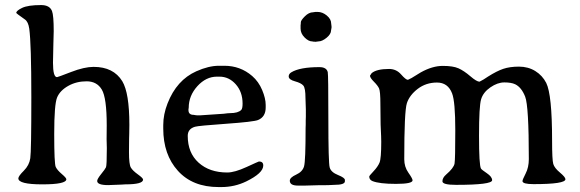

<svg xmlns="http://www.w3.org/2000/svg" viewBox="-20 -737 2314 766"><path d="M53.2 -25.4Q53.2 -34.2 75 -55.9Q96.7 -77.6 100.8 -105.5Q105 -133.3 105 -348.4Q105 -563.5 96.7 -622.6Q92.8 -649.9 79.6 -659.2Q44.9 -683.6 44.9 -685.5Q44.9 -694.3 68.4 -705.6Q91.8 -716.8 144 -716.8Q178.2 -716.8 187.5 -692.9Q194.3 -675.3 194.3 -613.3L192.9 -559.6Q191.4 -505.4 191.4 -486.8Q191.4 -429.2 207.5 -429.2Q210.4 -429.2 263.4 -449.7Q316.4 -470.2 353.5 -470.2Q432.6 -470.2 467.8 -413.1Q496.1 -366.2 496.1 -239.3L495.6 -202.6L495.1 -184.6L494.6 -129.9Q494.6 -81.1 502 -68.6Q509.3 -56.2 530 -41.3Q550.8 -26.4 550.8 -20.5Q550.8 -1.5 480.5 -1.5L463.4 -0.5L411.6 1.5Q367.7 1.5 367.7 -15.1Q367.7 -22.9 383.5 -42.5Q399.4 -62 402.8 -69.6Q406.2 -77.1 406.2 -146L405.3 -181.6L405.8 -236.8Q405.8 -347.2 386 -379.9Q366.2 -412.6 325.4 -412.6Q284.7 -412.6 252.2 -394.3Q219.7 -376 208 -348.6Q196.3 -321.3 196.3 -202.4Q196.3 -83.5 202.4 -70.8Q208.5 -58.1 226.6 -42.7Q244.6 -27.3 244.6 -22Q244.6 -1.5 148.9 -1.5Q53.2 -1.5 53.2 -25.4Z M766.6 -276.9H779.3L872.6 -283.2Q889.6 -285.6 897.5 -285.6Q929.7 -285.6 942.4 -298.3Q947.8 -303.7 947.8 -323.7Q947.8 -370.1 920.7 -400.6Q893.6 -431.2 855.5 -431.2H845.7Q801.8 -431.2 767.3 -393.1Q732.9 -355 732.9 -307.1L731.9 -300.8V-297.9Q731.9 -278.8 752.4 -278.8Q762.2 -276.9 766.6 -276.9ZM729 -194.8Q729 -127 772.5 -87.9Q815.9 -48.8 886.7 -48.8Q916 -48.8 963.9 -70.8Q1011.7 -92.8 1013.2 -92.8Q1030.3 -92.8 1030.3 -76.7Q1030.3 -46.4 962.4 -13.2Q916 9.3 863.3 9.3H852.1Q748.5 9.3 689.9 -55.4Q631.3 -120.1 631.3 -224.1V-235.4Q631.3 -236.3 631.3 -237.8Q631.3 -280.8 648.4 -324.2Q684.6 -417.5 763.2 -452.6Q812.5 -474.6 853.5 -474.6H875Q939 -474.6 986.3 -433.6Q1011.7 -411.6 1025.9 -377.9Q1040 -344.2 1040 -318.4V-308.1Q1040 -271 1009.8 -258.3Q992.2 -251 882.1 -243.2Q772 -235.4 758.3 -231.4Q729 -223.1 729 -194.8Z M1179.2 -623V-636.7Q1180.2 -640.6 1180.2 -648.2Q1180.2 -655.8 1196.3 -671.9Q1212.4 -688 1229 -688L1238.8 -689.5H1246.6Q1266.6 -689.5 1283.9 -675Q1301.3 -660.6 1301.3 -643.1L1302.7 -631.3V-627L1300.8 -615.7Q1300.8 -601.1 1283 -586.4Q1265.1 -571.8 1250.5 -571.8L1238.8 -570.3H1236.8L1234.9 -570.8H1231Q1227.1 -571.8 1225.1 -571.8Q1210.9 -571.8 1195.1 -587.6Q1179.2 -603.5 1179.2 -623ZM1168.5 3.4Q1136.2 3.4 1136.2 -16.1Q1136.2 -28.8 1161.6 -40.3Q1187 -51.8 1193.1 -73.5Q1199.2 -95.2 1199.2 -225.6L1199.7 -240.7V-255.9L1200.2 -271V-301.3L1198.7 -346.2Q1198.7 -385.3 1190.2 -395.5Q1181.6 -405.8 1156.7 -412.6Q1131.8 -419.4 1131.8 -432.1Q1131.8 -442.4 1142.6 -448.7Q1176.8 -469.2 1254.4 -469.2Q1282.7 -469.2 1287.6 -449.2Q1290 -439 1290 -263.2Q1290 -87.4 1295.4 -68.6Q1300.8 -49.8 1328.4 -38.8Q1356 -27.8 1356 -19V-13.7Q1356 0.5 1313.5 0.5Q1298.8 1.5 1292 1.5L1270 2H1248.5L1197.8 3.4Z M1783.7 -364.3Q1767.1 -407.7 1723.4 -407.7Q1679.7 -407.7 1646.7 -382.6Q1613.8 -357.4 1603.3 -325.4Q1592.8 -293.5 1592.8 -101.6Q1592.8 -71.3 1609.4 -47.9Q1626 -24.4 1626 -17.6Q1626 -3.4 1559.8 -3.4Q1493.7 -3.4 1465.8 -14.6Q1453.1 -20 1453.1 -32.7Q1453.1 -35.6 1470.2 -53.7Q1487.3 -71.8 1494.1 -88.1Q1501 -104.5 1501 -170.9L1500.5 -193.8L1498.5 -239.7Q1497.6 -269.5 1497.6 -321.3Q1497.6 -373 1492.2 -384.5Q1486.8 -396 1471.4 -411.4Q1456.1 -426.8 1456.1 -435.1L1462.9 -445.3Q1482.9 -461.9 1532.2 -461.9Q1561 -461.9 1580.1 -440.2Q1599.1 -418.5 1607.4 -418.5L1622.1 -425.8L1658.7 -448.2Q1705.1 -474.1 1746.3 -474.1Q1787.6 -474.1 1809.3 -464.4Q1831.1 -454.6 1856.4 -432.9Q1881.8 -411.1 1893.1 -411.1L1909.2 -419.9L1927.2 -431.6Q1961.9 -453.6 1988 -462.4Q2014.2 -471.2 2050.5 -471.2Q2086.9 -471.2 2115.5 -453.6Q2144 -436 2159.2 -406.2Q2182.6 -359.4 2182.6 -176.8Q2182.6 -99.1 2187.3 -83Q2191.9 -66.9 2213.9 -48.6Q2235.8 -30.3 2235.8 -22Q2235.8 -2.4 2108.4 -2.4Q2064.5 -2.4 2064.5 -14.6Q2064.5 -20 2077.1 -44.7Q2089.8 -69.3 2089.8 -102.5Q2089.8 -314 2075.2 -351.3Q2060.5 -388.7 2035.2 -400.9Q2019.5 -408.2 1992.2 -408.2Q1964.8 -408.2 1936.3 -388.4Q1907.7 -368.7 1899.4 -340.8Q1891.1 -313 1891.1 -195.6Q1891.1 -78.1 1898.9 -64.5Q1901.4 -60.1 1922.4 -45.9Q1943.4 -31.7 1943.4 -18.1Q1943.4 0.5 1799.3 0.5Q1745.1 0.5 1745.1 -13.7Q1745.1 -27.8 1759.8 -40.5Q1790.5 -66.9 1793.5 -84.7Q1796.4 -102.5 1796.4 -217Q1796.4 -331.5 1783.7 -364.3Z"/></svg>

Font: Averia Serif Libre Light
Style: Regular
Weight: 300
Version: Version 1.002